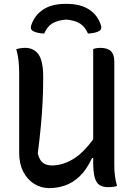

<svg xmlns="http://www.w3.org/2000/svg" viewBox="-20 -957 690 991"><path d="M235 14Q192 14 156.5 -8Q121 -30 100 -71Q79 -112 79 -168V-581Q79 -652 64 -703Q86 -710 110 -710Q154 -710 178.5 -676.5Q203 -643 203 -558Q203 -493 200 -432.5Q197 -372 191 -307.5Q185 -243 175 -165Q184 -129 202.5 -116Q221 -103 248 -103Q300 -103 353.5 -133.5Q407 -164 461 -238V-704Q478 -710 497 -710Q535 -710 552.5 -693Q570 -676 570 -639V-101Q570 -73 573.5 -47.5Q577 -22 584 3Q566 9 538 9Q512 9 494.5 -1.5Q477 -12 469 -40.5Q461 -69 461 -121V-141H455Q427 -81 391 -47Q355 -13 315 0.5Q275 14 235 14ZM208 -784Q170 -785 148 -798Q135 -807 141 -826Q158 -878 202.5 -907.5Q247 -937 317 -937H325Q396 -937 440.5 -907.5Q485 -878 501 -826Q507 -807 494 -798Q472 -785 434 -784Q419 -819 393 -835.5Q367 -852 321 -856Q275 -852 249 -835.5Q223 -819 208 -784Z"/></svg>

Font: Recursive Sn Csl St Med
Style: Regular
Weight: 500
Version: Version 1.079;hotconv 1.0.112;makeotfexe 2.5.65598; ttfautoh